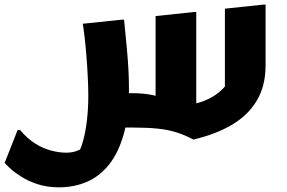

<svg xmlns="http://www.w3.org/2000/svg" viewBox="-59 -552 1243 831"><path d="M478.3 0 418.8 -148.7H514.8Q556.9 -148.7 591.9 -142.3Q626.8 -135.9 657.6 -122.9L614.4 -62.2V-482.4L779.6 -500H790.4V-30.8L731 -96Q782.4 -99 822.8 -114.8Q863.1 -130.5 891.4 -154.7Q919.6 -178.8 934 -206.1L914.4 -101.8V-514.4L1079.6 -532H1090.4V-268.4Q1090.4 -180.8 1052.8 -117.2Q1015.1 -53.6 945.4 -12.3Q875.6 29.1 778 52Q740.8 32.1 704.7 20.8Q668.5 9.4 623.4 4.7Q578.2 0 513.6 0ZM28 10.8Q58 46.7 92 68.4Q125.9 90.1 161.2 99.4Q196.5 108.8 227.8 108.8Q257.2 108.8 279.1 98.8Q300.9 88.8 314.6 84.9L272.3 123.4Q289.1 99.2 300.3 58.6Q311.6 18 317.4 -32.7Q323.2 -83.4 323.2 -136.4Q323.2 -176.9 320.7 -223Q318.3 -269.1 314.7 -313.2Q311.1 -357.3 306.9 -393.4Q302.7 -429.6 299.2 -449.2L467.2 -466.8H478Q485.1 -396.2 489.9 -344.1Q494.7 -292.1 497 -249.3Q499.2 -206.6 499.2 -163.2Q499.2 -51.8 476.6 28.4Q454 108.5 413.4 159.7Q372.7 210.9 317.3 234.9Q261.9 258.8 195.6 258.8Q145.3 258.8 104.2 245.3Q63.2 231.8 33.1 212.7Q3.1 193.6 -15.2 176.6Q-33.4 159.7 -38.8 152.8L17.2 10.8Z"/></svg>

Font: Kufam
Style: Regular
Weight: 400
Designer: Wael Morcos, Artur Schmal
Foundry: Original Type
Version: Version 1.301; ttfautohint (v1.8.3)